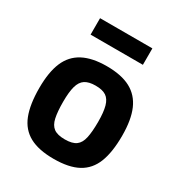

<svg xmlns="http://www.w3.org/2000/svg" viewBox="-169 -815 880 941"><g transform="rotate(30 271.0 -344.5)"><path d="M271 11Q186 11 134.5 -17Q83 -45 60 -103.5Q37 -162 37 -255Q37 -345 61 -401.5Q85 -458 137 -485.5Q189 -513 271 -513Q354 -513 405.5 -485.5Q457 -458 481.5 -401.5Q506 -345 506 -255Q506 -162 483 -103.5Q460 -45 408.5 -17Q357 11 271 11ZM271 -99Q313 -99 334 -114.5Q355 -130 362.5 -164.5Q370 -199 370 -255Q370 -310 361 -342.5Q352 -375 331 -389Q310 -403 271 -403Q233 -403 211.5 -389Q190 -375 181 -342.5Q172 -310 172 -255Q172 -199 179.5 -164.5Q187 -130 208 -114.5Q229 -99 271 -99ZM124 -607V-700H420V-607Z"/></g></svg>

Font: Cairo Play
Style: Bold
Weight: 700
Version: Version 3.119